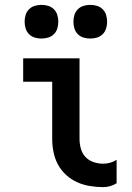

<svg xmlns="http://www.w3.org/2000/svg" viewBox="-20 -759 540 787"><path d="M403 8Q376 8 348.5 3.5Q321 -1 296.5 -12Q272 -23 251.5 -41.5Q231 -60 218 -84Q205 -108 199.5 -135Q194 -162 194 -189V-424H75V-520H306V-189Q306 -169 311.5 -149.5Q317 -130 330.5 -115.5Q344 -101 363.5 -94.5Q383 -88 403 -88Q417 -88 431.5 -92Q446 -96 458 -104V-8Q446 0 431.5 4Q417 8 403 8ZM350 -601Q336 -601 322.5 -605Q309 -609 299 -619Q289 -629 285 -642.5Q281 -656 281 -670Q281 -684 285 -697.5Q289 -711 299 -721Q309 -731 322.5 -735Q336 -739 350 -739Q364 -739 377.5 -735Q391 -731 401 -721Q411 -711 415 -697.5Q419 -684 419 -670Q419 -656 415 -642.5Q411 -629 401 -619Q391 -609 377.5 -605Q364 -601 350 -601ZM150 -601Q136 -601 122.5 -605Q109 -609 99 -619Q89 -629 85 -642.5Q81 -656 81 -670Q81 -684 85 -697.5Q89 -711 99 -721Q109 -731 122.5 -735Q136 -739 150 -739Q164 -739 177.5 -735Q191 -731 201 -721Q211 -711 215 -697.5Q219 -684 219 -670Q219 -656 215 -642.5Q211 -629 201 -619Q191 -609 177.5 -605Q164 -601 150 -601Z"/></svg>

Font: Iosevka Term
Style: Bold
Weight: 700
Monospace: yes
Designer: Belleve Invis
Foundry: Belleve Invis
Version: Version 30.0.1